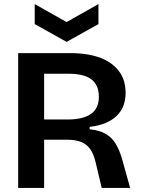

<svg xmlns="http://www.w3.org/2000/svg" viewBox="-20 -920 690 940"><path d="M69 0V-660H324Q374 -660 416.5 -652Q459 -644 492 -628Q525 -612 548 -588.5Q571 -565 583 -534.5Q595 -504 595 -466Q595 -432 584.5 -403.5Q574 -375 552 -353.5Q530 -332 497 -318Q464 -304 419 -299V-287Q468 -282 498.5 -264Q529 -246 547.5 -214.5Q566 -183 579 -137L617 0H478L448 -126Q439 -165 422 -189.5Q405 -214 377 -225Q349 -236 308 -236H196V0ZM196 -335H313Q386 -335 425 -362Q464 -389 464 -446Q464 -504 427.5 -531.5Q391 -559 316 -559H196ZM150 -900 306 -812 462 -900V-802L306 -715L150 -802Z"/></svg>

Font: Bricolage Grotesque 36pt SemiBold
Style: Regular
Weight: 600
Designer: Mathieu Triay
Foundry: Atelier Triay
Version: Version 1.001;gftools[0.9.33.dev8+g029e19f]